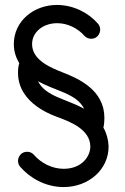

<svg xmlns="http://www.w3.org/2000/svg" viewBox="-20 -753 508 778"><path d="M321 -312C251 -352 165 -361 134 -424C206 -383 290 -375 321 -312ZM386 -633C386 -645 380 -654 377 -657C339 -701 279 -732 213 -733H211C117 -733 36 -668 36 -574C36 -543 46 -517 58 -497C54 -484 53 -471 53 -458C53 -329 202 -283 223 -275C261 -260 345 -230 346 -160V-159C346 -119 311 -69 238 -69C190 -69 146 -93 118 -125C107 -138 93 -138 90 -138C64 -138 53 -116 53 -101C53 -89 59 -80 62 -77C100 -33 163 5 238 5C338 5 420 -65 420 -159V-160C419 -187 412 -213 399 -236C402 -249 403 -263 403 -275V-277C402 -388 300 -434 233 -460C194 -476 110 -506 110 -574C110 -625 157 -659 211 -659H213C253 -659 295 -639 322 -608C333 -596 347 -596 350 -596C375 -596 386 -618 386 -633Z"/></svg>

Font: LS
Style: Regular
Weight: 400
Designer: BSozoo
Foundry: BSozoo
Version: Version 001.000